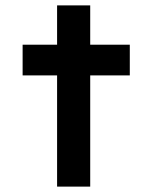

<svg xmlns="http://www.w3.org/2000/svg" viewBox="-20 -693 575 713"><path d="M192 0V-673H315V0ZM64 -413V-527H462V-413Z"/></svg>

Font: Lexend Exa Medium
Style: Regular
Weight: 500
Designer: Bonnie Shaver-Troup, Thomas Jockin
Foundry: Lexend
Version: Version 1.007